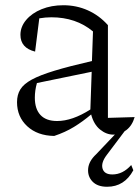

<svg xmlns="http://www.w3.org/2000/svg" viewBox="-20 -509 534 733"><path d="M187 10Q123 9 84 -27Q45 -63 45 -119Q45 -147 57.5 -167.5Q70 -188 101 -205Q132 -222 188 -239Q244 -256 331 -276L335 -389Q270 -443 176 -443Q154 -443 130 -439L114 -312Q58 -326 58 -376Q58 -407 80 -433Q102 -459 139 -474Q176 -489 222 -489Q272 -489 315.5 -469.5Q359 -450 392 -413V-59L494 -62Q485 -30 462.5 -12.5Q440 5 413 5Q386 5 362 -14.5Q338 -34 328 -72Q296 -45 262.5 -24.5Q229 -4 187 10ZM113 -136Q113 -93 134.5 -70Q156 -47 198 -47Q256 -47 325 -91L330 -235L121 -192Q113 -164 113 -136ZM389 204Q352 204 333 184Q314 164 316.5 135Q319 106 347 80L441 -19H464L388 82Q365 112 371.5 134.5Q378 157 409 157Q449 157 481 121L489 141Q455 204 389 204Z"/></svg>

Font: Piazzolla Light
Style: Regular
Weight: 300
Designer: Juan Pablo del Peral
Foundry: Huerta Tipografica
Version: Version 1.330